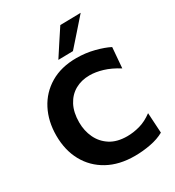

<svg xmlns="http://www.w3.org/2000/svg" viewBox="-227 -1101 1138 1247"><g transform="rotate(-30 342.0 -477.0)"><path d="M414 13.5Q298 13.5 213.5 -33Q129 -79.5 83.2 -162.8Q37.5 -246 37.5 -356Q37.5 -463 81 -547Q124.5 -631 206 -679.2Q287.5 -727.5 401 -727.5Q470 -727.5 534 -711Q598 -694.5 639.5 -673L627 -520Q568.5 -556.5 516.5 -572Q464.5 -587.5 419.5 -587.5Q358.5 -587.5 311 -560.8Q263.5 -534 236.2 -482.2Q209 -430.5 209 -356Q209 -293 234 -239.8Q259 -186.5 309.2 -154.2Q359.5 -122 435.5 -122Q482 -122 530.5 -135.5Q579 -149 626.5 -184.5L635.5 -33.5Q592.5 -9 533.2 2.2Q474 13.5 414 13.5ZM295 -775.5Q326 -823.5 357 -870.8Q388 -918 419 -965L573.5 -968Q530.5 -919 488.2 -871Q446 -823 405.5 -777.5Z"/></g></svg>

Font: Commissioner
Style: Bold
Weight: 700
Designer: Kostas Bartsokas
Foundry: Kostas Bartsokas
Version: Version 1.000; ttfautohint (v1.8.3)